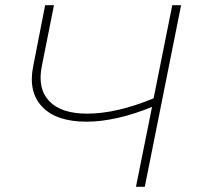

<svg xmlns="http://www.w3.org/2000/svg" viewBox="-20 -720 762 740"><path d="M504 0 566 -308Q498 -280 433.5 -265.5Q369 -251 314 -251Q197 -251 142.5 -308.5Q88 -366 108 -465L154 -700H188L141 -464Q124 -378 170 -330Q216 -282 316 -282Q429 -282 572 -341L644 -700H678L538 0Z"/></svg>

Font: Montserrat ExtraLight
Style: Italic
Weight: 200
Italic angle: -11.3°
Designer: Julieta Ulanovsky
Foundry: Julieta Ulanovsky
Version: Version 9.000; ttfautohint (v1.8.4.7-5d5b)